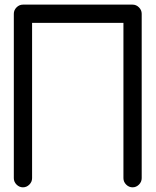

<svg xmlns="http://www.w3.org/2000/svg" viewBox="-20 -801 665 821"><path d="M546.9 -781.2Q562.5 -781.2 574.2 -769.5Q585.9 -757.8 585.9 -742.2V-39.1Q585.9 -23.4 574.2 -11.7Q562.5 0 546.9 0Q531.2 0 519.5 -11.7Q507.8 -23.4 507.8 -39.1V-703.1H117.2V-39.1Q117.2 -23.4 105.5 -11.7Q93.8 0 78.1 0Q62.5 0 50.8 -11.7Q39.1 -23.4 39.1 -39.1V-742.2Q39.1 -757.8 50.8 -769.5Q62.5 -781.2 78.1 -781.2Z"/></svg>

Font: Comfortaa
Style: Regular
Weight: 400
Designer: Johan Aakerlund
Foundry: Johan Aakerlund
Version: Version 2.001; ttfautohint (v1.4.1)